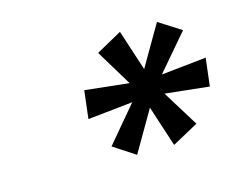

<svg xmlns="http://www.w3.org/2000/svg" viewBox="-50 -819 484 391"><g transform="rotate(-15 191.5 -623.5)"><path d="M197 -498 151 -528 215 -604 120 -594 127 -653 220 -643 174 -719 228 -749 256 -663 306 -749 353 -719 288 -643 383 -653 376 -594 283 -604 330 -528 275 -498 247 -584Z"/></g></svg>

Font: Orkney Medium
Style: MediumItalic
Weight: 500
Designer: Samuel Oakes and Alfredo Marco Pradil
Foundry: Alfredo Marco Pradil
Version: 1.0; ttfautohint (v1.5)